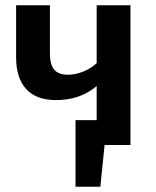

<svg xmlns="http://www.w3.org/2000/svg" viewBox="-20 -549 589 727"><path d="M346 -529H474V0H376L360 158H266V-94H346V-223Q283 -170 193 -170Q117 -170 79 -212Q41 -254 41 -331V-529H169V-347Q169 -304 185.5 -285Q202 -266 237 -266Q266 -266 296.5 -278.5Q327 -291 346 -310Z"/></svg>

Font: FiraGO Medium
Style: Regular
Weight: 500
Designer: bBox Type
Foundry: bBox Type GmbH
Version: Version 1.001;PS 001.001;hotconv 1.0.88;makeotf.lib2.5.64775